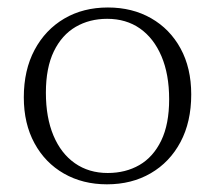

<svg xmlns="http://www.w3.org/2000/svg" viewBox="-20 -470 560 500"><path d="M260.5 -19.5Q307 -19.5 343 -40.2Q379 -61 399.8 -103.8Q420.5 -146.5 420.5 -211.5Q420.5 -276.5 400.5 -323.5Q380.5 -370.5 344.5 -395.8Q308.5 -421 259 -421Q213 -421 177 -400Q141 -379 120.2 -336.2Q99.5 -293.5 99.5 -228.5Q99.5 -164 119.2 -117Q139 -70 175.2 -44.8Q211.5 -19.5 260.5 -19.5ZM258.5 10Q195.5 10 146.5 -18Q97.5 -46 69.8 -97Q42 -148 42 -216.5Q42 -287.5 70 -340Q98 -392.5 147.2 -421.5Q196.5 -450.5 261 -450.5Q324.5 -450.5 373.5 -422.5Q422.5 -394.5 450.2 -343.8Q478 -293 478 -224Q478 -152.5 450 -100Q422 -47.5 372.5 -18.8Q323 10 258.5 10Z"/></svg>

Font: Newsreader 16pt Light
Style: Regular
Weight: 300
Designer: Hugues Gentile
Foundry: Production Type
Version: Version 1.003